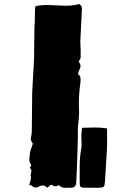

<svg xmlns="http://www.w3.org/2000/svg" viewBox="-20 -843 646 942"><path d="M123 64Q125 57 127.5 50.5Q130 44 131 37Q133 30 131.5 25Q130 20 131 13Q133 5 134 -3Q135 -11 127 -18Q126 -19 129 -24Q132 -29 134 -33Q123 -47 124 -62Q125 -77 127 -92Q129 -104 133 -114.5Q137 -125 140 -135Q141 -137 141 -138Q141 -139 141 -139Q128 -154 132 -169.5Q136 -185 136 -199Q137 -247 137 -294.5Q137 -342 138 -390Q140 -431 142.5 -472Q145 -513 147 -553Q148 -593 148 -632Q148 -671 149 -710Q151 -733 151 -755.5Q151 -778 152 -802Q152 -805 153 -808.5Q154 -812 155 -813Q190 -820 225.5 -818Q261 -816 297 -815Q333 -814 369 -823Q374 -820 378 -814.5Q382 -809 382 -801Q380 -761 378 -720Q376 -679 374 -638Q374 -625 375 -613.5Q376 -602 376 -589Q375 -578 376 -567Q377 -556 368 -545Q366 -540 368 -538Q379 -522 373 -509Q367 -496 362 -480Q374 -472 375 -459.5Q376 -447 374 -434Q364 -364 368 -293Q368 -274 366 -255.5Q364 -237 362 -218V-166Q361 -150 361 -134Q361 -118 360 -101Q359 -64 357.5 -25Q356 14 354 53Q353 78 329 78Q315 78 300 78.5Q285 79 273 69Q271 67 268.5 66.5Q266 66 264 66Q255 74 246.5 70Q238 66 230 63Q226 66 222 70Q218 74 213 77Q209 77 208 76Q201 67 191 67Q181 67 173 71Q152 84 137 69Q135 67 131.5 66.5Q128 66 123 64ZM371 55Q371 12 371 -30.5Q371 -73 379 -116Q381 -130 380 -145.5Q379 -161 379 -177Q380 -186 380.5 -195Q381 -204 382 -216Q413 -217 443.5 -217.5Q474 -218 505 -213Q505 -189 505.5 -165Q506 -141 505 -117Q503 -76 500 -34.5Q497 7 495 48Q494 67 489 72.5Q484 78 465 78H394Q380 78 375.5 73.5Q371 69 371 55Z"/></svg>

Font: Palette Mosaic
Style: Regular
Weight: 400
Designer: Shibuyafont
Version: Version 1.001